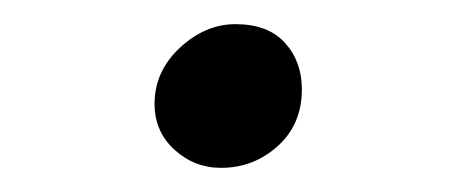

<svg xmlns="http://www.w3.org/2000/svg" viewBox="-20 -130 386 159"><path d="M230 -56Q230 -27 210 -9Q190 9 163 9Q141 9 124.5 -6Q108 -21 108 -44Q108 -71 129 -90.5Q150 -110 175 -110Q202 -110 216 -94.5Q230 -79 230 -56Z"/></svg>

Font: Martel
Style: Regular
Weight: 400
Designer: Dan Reynolds
Foundry: Dan Reynolds
Version: Version 1.001; ttfautohint (v1.1) -l 5 -r 5 -G 72 -x 0 -D la